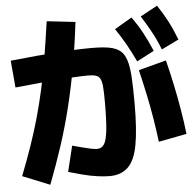

<svg xmlns="http://www.w3.org/2000/svg" viewBox="-58 -901 996 984"><g transform="rotate(-5 440.0 -409.5)"><path d="M660 -567.8Q636.7 -616.7 613.3 -658.3Q590 -700 561.1 -742.2L650 -794.4Q680 -753.3 703.3 -710Q726.7 -666.7 748.9 -614.4ZM791.1 -617.8Q771.1 -668.9 748.3 -710.6Q725.6 -752.2 697.8 -795.6L785.6 -843.3Q814.4 -801.1 837.2 -757.2Q860 -713.3 880 -661.1ZM21.1 -33.3Q52.2 -112.2 76.7 -183.3Q101.1 -254.4 120.6 -323.3Q140 -392.2 156.7 -467.2Q173.3 -542.2 187.2 -627.2Q201.1 -712.2 215.6 -813.3L362.2 -796.7Q347.8 -675.6 328.9 -570Q310 -464.4 286.1 -366.7Q262.2 -268.9 231.1 -173.3Q200 -77.8 161.1 23.3ZM734.4 -147.8Q727.8 -203.3 717.2 -267.8Q706.7 -332.2 692.8 -397.2Q678.9 -462.2 664.4 -522.2L806.7 -560Q822.2 -498.9 836.1 -433.3Q850 -367.8 861.1 -301.7Q872.2 -235.6 878.9 -175.6ZM257.8 -34.4 290 -166.7Q315.6 -160 340.6 -153.3Q365.6 -146.7 385 -142.8Q404.4 -138.9 416.7 -138.9Q440 -138.9 452.8 -158.9Q465.6 -178.9 471.1 -230Q476.7 -281.1 476.7 -373.3Q476.7 -423.3 474.4 -452.2Q472.2 -481.1 464.4 -495Q456.7 -508.9 441.7 -513.3Q426.7 -517.8 402.2 -517.8Q371.1 -517.8 315 -514.4Q258.9 -511.1 184.4 -504.4Q110 -497.8 26.7 -488.9L14.4 -627.8Q161.1 -643.3 260.6 -650Q360 -656.7 433.3 -656.7Q486.7 -656.7 521.7 -650.6Q556.7 -644.4 577.8 -628.3Q598.9 -612.2 610 -578.9Q621.1 -545.6 624.4 -491.1Q627.8 -436.7 627.8 -354.4Q627.8 -220 613.3 -141.7Q598.9 -63.3 563.3 -28.9Q527.8 5.6 467.8 5.6Q441.1 5.6 405 0.6Q368.9 -4.4 330.6 -14.4Q292.2 -24.4 257.8 -34.4Z"/></g></svg>

Font: Paperlogy 8 ExtraBold
Style: Regular
Weight: 800
Designer: redesigned by Lee Juim, glyphs from Gmarket Sans & Montserrat
Foundry: PT&
Version: Version 1.001